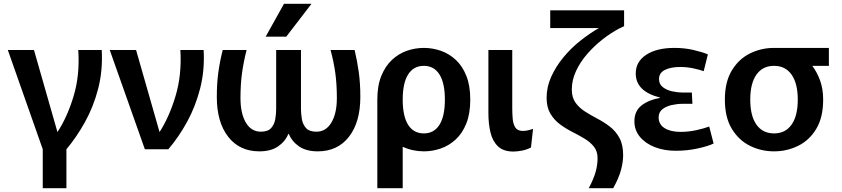

<svg xmlns="http://www.w3.org/2000/svg" viewBox="-20 -782 4412 1006"><path d="M204 204V0L21 -520H158L281 -90Q333 -169 366 -279.5Q399 -390 390 -520H513Q519 -413 494.5 -318Q470 -223 425.5 -143Q381 -63 328 0V204Z M555 -520H693L816 -90Q867 -169 900 -279.5Q933 -390 925 -520H1047Q1053 -413 1028.5 -318Q1004 -223 960 -143Q916 -63 862 0H739Z M1339 11Q1235 11 1175.5 -65.5Q1116 -142 1116 -274Q1116 -345 1124 -403Q1132 -461 1147 -520H1272Q1256 -457 1248 -398.5Q1240 -340 1240 -268Q1240 -188 1268 -140Q1296 -92 1347 -92Q1384 -92 1401 -111.5Q1418 -131 1422.5 -159Q1427 -187 1427 -212V-520H1557V-212Q1557 -187 1561.5 -159Q1566 -131 1583 -111.5Q1600 -92 1638 -92Q1688 -92 1716.5 -140Q1745 -188 1745 -268Q1745 -340 1737 -398.5Q1729 -457 1712 -520H1838Q1852 -461 1860 -403Q1868 -345 1868 -274Q1868 -142 1808.5 -65.5Q1749 11 1645 11Q1585 11 1547.5 -14.5Q1510 -40 1492 -82Q1474 -40 1436.5 -14.5Q1399 11 1339 11ZM1372 -590 1468 -762H1612L1480 -590Z M1957 204V-260Q1957 -333 1978 -384.5Q1999 -436 2034 -468.5Q2069 -501 2112 -516Q2155 -531 2201 -531Q2246 -531 2289.5 -516Q2333 -501 2368 -468.5Q2403 -436 2423.5 -384.5Q2444 -333 2444 -260Q2444 -187 2423.5 -135.5Q2403 -84 2368 -51.5Q2333 -19 2289.5 -4Q2246 11 2201 11Q2172 11 2144 5Q2116 -1 2090 -13V204ZM2201 -83Q2254 -83 2282.5 -128Q2311 -173 2311 -260Q2311 -347 2282.5 -392Q2254 -437 2201 -437Q2147 -437 2118.5 -392Q2090 -347 2090 -260Q2090 -173 2118.5 -128Q2147 -83 2201 -83Z M2762 -9Q2738 3 2713.5 7.5Q2689 12 2670 12Q2618 12 2589.5 -15Q2561 -42 2550 -87.5Q2539 -133 2539 -189V-520H2664V-215Q2664 -185 2666.5 -158Q2669 -131 2680.5 -113.5Q2692 -96 2720 -96Q2743 -96 2773 -107Z M2863 -728H3250V-645Q3240 -640 3230 -635H3229Q3184 -612 3139 -577Q3094 -542 3057 -499.5Q3020 -457 2998 -409.5Q2976 -362 2976 -313Q2976 -271 2995.5 -244Q3015 -217 3045.5 -197.5Q3076 -178 3110.5 -160Q3145 -142 3175.5 -118.5Q3206 -95 3225.5 -59.5Q3245 -24 3245 31Q3245 66 3234 108Q3223 150 3193 204H3065Q3092 152 3101.5 116.5Q3111 81 3111 47Q3111 10 3091.5 -14Q3072 -38 3042 -56Q3012 -74 2977.5 -91.5Q2943 -109 2913 -131.5Q2883 -154 2863.5 -187Q2844 -220 2844 -270Q2844 -326 2868 -379.5Q2892 -433 2931.5 -481Q2971 -529 3020 -568Q3069 -607 3118 -635H2863Z M3521 8Q3460 8 3411 -11Q3362 -30 3333 -65Q3304 -100 3304 -146Q3304 -201 3342 -230Q3380 -259 3438 -269V-271Q3311 -303 3311 -397Q3311 -459 3366 -495Q3421 -531 3513 -531Q3566 -531 3612 -520.5Q3658 -510 3689 -497L3667 -409Q3642 -418 3610 -424.5Q3578 -431 3544 -431Q3494 -431 3463.5 -415.5Q3433 -400 3433 -368Q3433 -340 3454 -324.5Q3475 -309 3504 -303Q3533 -297 3559 -297H3605L3608 -238H3555Q3528 -238 3499 -231.5Q3470 -225 3450.5 -209.5Q3431 -194 3431 -167Q3431 -130 3462.5 -110.5Q3494 -91 3545 -91Q3588 -91 3628.5 -100Q3669 -109 3696 -119L3719 -30Q3690 -16 3635 -4Q3580 8 3521 8Z M4036 11Q3968 11 3909.5 -18Q3851 -47 3814.5 -107Q3778 -167 3778 -260Q3778 -353 3814.5 -413Q3851 -473 3909.5 -502Q3968 -531 4036 -531Q4036 -531 4036 -531H4323V-437H4236Q4261 -404 4277 -360Q4293 -316 4293 -260Q4293 -167 4257 -107Q4221 -47 4162 -18Q4103 11 4036 11ZM4036 -83Q4095 -83 4127.5 -129Q4160 -175 4160 -260Q4160 -345 4127.5 -391Q4095 -437 4036 -437Q3976 -437 3943.5 -391Q3911 -345 3911 -260Q3911 -175 3943.5 -129Q3976 -83 4036 -83Z"/></svg>

Font: Murecho Medium
Style: Regular
Weight: 500
Designer: Neil Summerour
Foundry: Positype
Version: Version 1.010; ttfautohint (v1.8.3)